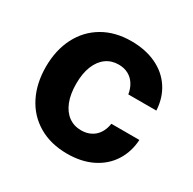

<svg xmlns="http://www.w3.org/2000/svg" viewBox="-126 -668 816 810"><g transform="rotate(30 281.5 -263.5)"><path d="M34.8 -263.2Q34.8 -344.4 66.5 -406.4Q98.1 -468.3 156.7 -502.7Q215.4 -537.1 294.4 -537.1Q362.6 -537.1 415.2 -512.5Q467.8 -487.8 497.8 -442Q527.8 -396.2 530.8 -335.8H394.3Q390.1 -362.3 377.3 -382.5Q364.6 -402.7 344.2 -413.7Q323.9 -424.7 296.9 -424.7Q262.2 -424.7 236.2 -405.9Q210.2 -387 195.7 -351.4Q181.3 -315.8 181.3 -265.6Q181.3 -215 195.5 -179Q209.8 -143 235.8 -123.9Q261.8 -104.8 296.9 -104.8Q322.6 -104.8 343.2 -115Q363.9 -125.2 377 -145.1Q390.2 -165 394.3 -192.7H530.8Q527.2 -132.7 497.7 -86.8Q468.1 -40.9 416.3 -15.4Q364.5 10.2 295.2 10.2Q215.4 10.2 156.3 -24.4Q97.3 -59 66 -121Q34.8 -183 34.8 -263.2Z"/></g></svg>

Font: Pretendard JP Variable
Style: Regular
Weight: 400
Designer: Base glyphs from Inter by Rasmus Andersson; Hangul glyphs from Noto Sans CJK(Source Han Sans) by Jang Soo-young and Kang
Foundry: Kil Hyung-jin
Version: Version 1.307;Glyphs 3.2 (3192)